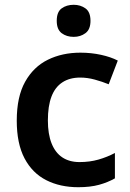

<svg xmlns="http://www.w3.org/2000/svg" viewBox="-20 -772 542 802"><path d="M307 10Q231 10 173 -19.5Q115 -49 82.5 -110.5Q50 -172 50 -268Q50 -368 85 -430.5Q120 -493 180 -522.5Q240 -552 316 -552Q361 -552 402 -543Q443 -534 472 -519L434 -420Q407 -431 376 -439.5Q345 -448 315 -448Q271 -448 240.5 -428Q210 -408 195 -368.5Q180 -329 180 -269Q180 -212 195.5 -173Q211 -134 240.5 -114.5Q270 -95 312 -95Q355 -95 391.5 -105.5Q428 -116 460 -133V-27Q430 -10 393.5 0Q357 10 307 10ZM288 -752Q316 -752 337 -737Q358 -722 358 -685Q358 -649 337 -633.5Q316 -618 288 -618Q258 -618 237.5 -633.5Q217 -649 217 -685Q217 -722 237.5 -737Q258 -752 288 -752Z"/></svg>

Font: Noto Sans Symbols SemiBold
Style: Regular
Weight: 600
Version: Version 2.002